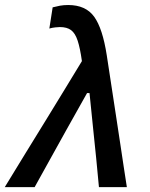

<svg xmlns="http://www.w3.org/2000/svg" viewBox="-48 -764 612 784"><path d="M-28.5 0Q13 -67.5 57.5 -140.5Q102 -213 144 -281Q178 -336.5 215 -397Q252 -457.5 286.5 -514.5Q279 -568 269 -598.2Q259 -628.5 242.2 -641Q225.5 -653.5 196.5 -653.5Q190.5 -653.5 178 -652.2Q165.5 -651 153.5 -647.5L167 -734Q182 -738 197.2 -740.8Q212.5 -743.5 230.5 -743.5Q302 -743.5 336.5 -695.8Q371 -648 388 -538L427.5 -279.5Q437.5 -214.5 444.5 -167.5Q451.5 -120.5 457.5 -81Q463.5 -41.5 470 0H356Q350.5 -58 344.8 -117.5Q339 -177 333 -232L317.5 -384H307.5L222.5 -232.5Q189.5 -172.5 157 -114.5Q124.5 -56 93.5 0Z"/></svg>

Font: Heraclito Medium
Style: Italic
Weight: 500
Italic angle: -12°
Designer: Kostas Bartsokas (font) & Cristiano Sobral (main changes)
Foundry: Kostas Bartsokas (font) & Cristiano Sobral (main changes)
Version: Version 1.00;July 8, 2020;FontCreator 13.0.0.2655 64-bit